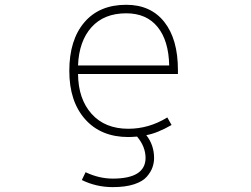

<svg xmlns="http://www.w3.org/2000/svg" viewBox="-20 -555 1040 794"><path d="M585 3.9Q617.2 44.9 617.2 98.6Q617.2 117.2 610.8 136.2Q604.5 155.3 587.4 175.3Q570.3 195.3 534.7 207Q499 218.8 446.3 218.8Q377.9 218.8 318.4 189.5L334 157.2Q389.6 183.6 446.3 183.6Q581.1 183.6 582 98.6Q582 51.8 546.9 9.8Q523.4 11.7 510.7 11.7Q397.5 11.7 332 -62Q266.6 -135.7 266.6 -261.7Q266.6 -389.6 328.6 -462.4Q390.6 -535.2 502 -535.2Q603.5 -535.2 659.7 -463.9Q715.8 -392.6 715.8 -265.6V-249H302.7Q303.7 -145.5 358.9 -84Q414.1 -22.5 510.7 -22.5Q595.7 -22.5 671.9 -69.3L689.5 -38.1Q629.9 -3.9 585 3.9ZM302.7 -284.2H679.7Q677.7 -386.7 631.8 -443.4Q585.9 -500 502 -500Q410.2 -500 358.4 -442.4Q306.6 -384.8 302.7 -284.2Z"/></svg>

Font: Gen Shin Gothic Monospace ExtraLight
Style: Regular
Weight: 200
Designer: [Source Han Sans]
Ryoko NISHIZUKA  (kana & ideographs); Paul D. Hunt (Latin, Greek & Cyrillic); Wenlong ZHANG  (bopomofo
Version: Version 1.002.20150607